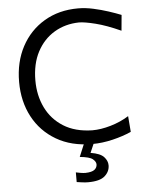

<svg xmlns="http://www.w3.org/2000/svg" viewBox="-63 -815 846 1091"><g transform="rotate(-5 359.5 -269.5)"><path d="M437.5 11.2Q318.8 11.2 232.7 -39.3Q146.5 -89.8 100.1 -177.2Q53.7 -264.6 53.7 -376Q53.7 -489.7 100.3 -577.1Q147 -664.6 230.5 -714.1Q314 -763.7 423.3 -763.7Q465.3 -763.7 510 -753.9Q554.7 -744.1 595.7 -730.7Q636.7 -717.3 667 -705.1L658.7 -615.7Q578.1 -652.3 515.6 -668Q453.1 -683.6 421.4 -683.6Q343.3 -682.1 281 -645Q218.8 -607.9 182.6 -539.6Q146.5 -471.2 146.5 -376Q146.5 -291 180.2 -221.4Q213.9 -151.9 280.3 -110.1Q346.7 -68.4 444.3 -66.4Q493.7 -66.4 549.8 -82.8Q606 -99.1 653.8 -128.9L661.1 -38.6Q614.7 -17.6 554.7 -3.2Q494.6 11.2 437.5 11.2ZM394.5 225.6Q379.4 225.6 360.8 223.1Q342.3 220.7 330.1 218.8V163.6Q339.8 166 356.4 168.7Q373 171.4 384.3 171.4Q421.9 170.4 436.5 158.4Q451.2 146.5 451.2 128.4Q451.2 112.8 433.3 98.1Q415.5 83.5 359.9 78.1L400.4 -19H449.2V0L422.9 60.5Q478 69.3 498.5 91.6Q519 113.8 519 139.6Q519 174.8 490.7 200.2Q462.4 225.6 394.5 225.6Z"/></g></svg>

Font: Pinar DS4-Regular
Style: Regular
Weight: 400
Designer: Amin Abedi
Version: Version 2.000